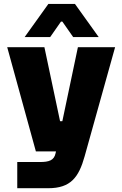

<svg xmlns="http://www.w3.org/2000/svg" viewBox="-20 -779 629 988"><path d="M68.8 189.5H228.5C343.3 189.5 385.3 133.8 415.5 25.4L572.3 -536.1H380.9L300.8 -155.3H289.1L208.5 -536.1H17.1L164.6 0H268.1L266.1 9.3C258.3 46.4 232.4 54.7 185.1 54.7H68.8ZM106.9 -588.4H238.3L293.9 -668H300.8L356.4 -588.4H487.8L365.7 -758.8H229Z"/></svg>

Font: Wand UI Pro Black
Style: Regular
Weight: 900
Designer: Andreas Faust
Version: Version 1.003;FEAKit 1.0